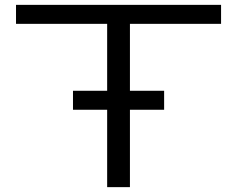

<svg xmlns="http://www.w3.org/2000/svg" viewBox="-20 -770 976 790"><path d="M420.9 -318.4H280.3V-396.5H420.9V-671.9H45.9V-750H889.6V-671.9H514.6V-396.5H655.3V-318.4H514.6V0H420.9Z"/></svg>

Font: Michroma+
Style: Regular
Weight: 400
Designer: beogot
Foundry: beogot
Version: Version